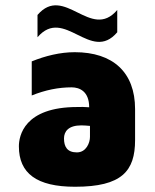

<svg xmlns="http://www.w3.org/2000/svg" viewBox="-20 -705 591 732"><path d="M265 -506C209 -506 153 -492 101 -471V-341C153 -362 203 -372 253 -372C283 -372 320 -357 320 -296C292 -298 299 -297 275 -297C71 -297 52 -186 52 -147C52 -44 120 7 266 7C445 7 495 -53 495 -171V-289C495 -430 410 -506 265 -506ZM323 -183C323 -161 309 -124 273 -124C236 -124 224 -146 224 -177C224 -204 241 -227 290 -227C301 -227 311 -226 323 -225ZM427 -582V-667C326 -548 225 -767 123 -648V-563C225 -682 326 -463 427 -582Z"/></svg>

Font: Maven Pro
Style: Black
Weight: 900
Designer: Joe Prince
Foundry: Joe Prince
Version: Version 1.003